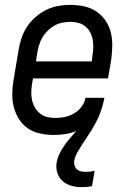

<svg xmlns="http://www.w3.org/2000/svg" viewBox="-20 -548 540 791"><path d="M317 223Q295 223 274.5 217.5Q254 212 238.5 198.5Q223 185 216.5 165Q210 145 213 123Q216 105 224.5 87Q233 69 244 53Q255 37 268 22Q281 7 294 -8Q272 1 248 4.5Q224 8 201 8Q172 8 144.5 2Q117 -4 95 -19Q73 -34 58.5 -57Q44 -80 37 -106.5Q30 -133 30.5 -161.5Q31 -190 36 -219L56 -339Q60 -364 68 -389Q76 -414 90.5 -436.5Q105 -459 125.5 -477Q146 -495 170 -507Q194 -519 219.5 -523.5Q245 -528 269 -528Q298 -528 326 -522Q354 -516 376.5 -501Q399 -486 414.5 -463.5Q430 -441 436.5 -414Q443 -387 442.5 -358.5Q442 -330 438 -301L425 -225H116L113 -208Q110 -190 109 -172.5Q108 -155 111.5 -138Q115 -121 123 -106.5Q131 -92 143.5 -81.5Q156 -71 172.5 -66.5Q189 -62 207 -62Q227 -62 246.5 -66Q266 -70 284.5 -80.5Q303 -91 316 -108.5Q329 -126 332 -145H410Q407 -128 402 -111Q397 -94 390.5 -77Q384 -60 375.5 -44Q367 -28 357.5 -12.5Q348 3 337.5 18.5Q327 34 317 49.5Q307 65 298 81Q289 97 286 114Q284 124 287 133.5Q290 143 297 149.5Q304 156 314 158Q324 160 334 160Q343 160 352 159Q361 158 370 156L359 219Q348 221 337.5 222Q327 223 317 223ZM358 -295 360 -312Q363 -330 364 -347.5Q365 -365 362.5 -381.5Q360 -398 352.5 -413Q345 -428 332.5 -438.5Q320 -449 304 -453.5Q288 -458 270 -458Q254 -458 236.5 -454.5Q219 -451 204 -442.5Q189 -434 176 -421Q163 -408 154 -392.5Q145 -377 140.5 -360.5Q136 -344 133 -328L128 -295Z"/></svg>

Font: Iosevka Term Curly Oblique
Style: Regular
Weight: 400
Italic angle: -9°
Designer: Belleve Invis
Foundry: Belleve Invis
Version: Version 32.3.0